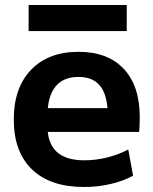

<svg xmlns="http://www.w3.org/2000/svg" viewBox="-20 -737 612 767"><path d="M315.7 10Q181 10 108 -60Q35 -130 35 -260Q35 -386 104 -458Q173 -530 293.7 -530Q410.7 -530 474.5 -461.8Q538.3 -393.7 538.3 -269.3Q538.3 -254.7 537.6 -236.7Q537 -218.7 535.6 -210H111.6V-305H429.4L410.4 -276Q410.4 -354.3 381.5 -392Q352.7 -429.7 293.7 -429.7Q232.3 -429.7 201 -390.4Q169.6 -351 169.6 -273.3V-233.3Q169.6 -165 206.3 -130.8Q243 -96.6 317 -96.6Q363 -96.6 409.5 -108.3Q456 -120 492.3 -140L511.6 -35.3Q474 -14.3 423 -2.2Q372 10 315.7 10ZM94.3 -613V-717H486.3V-613Z"/></svg>

Font: M PLUS 2 Thin
Style: Regular
Weight: 100
Designer: Coji Morishita
Foundry: UNDERFOREST DESIGN
Version: Version 1.001